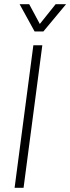

<svg xmlns="http://www.w3.org/2000/svg" viewBox="-20 -902 337 921"><path d="M140 -685H183L93 -1H50ZM120 -882 171 -787 247 -882H297L188 -751H146L74 -882Z"/></svg>

Font: Bellota Text Light
Style: Italic
Weight: 300
Italic angle: -7.5°
Designer: Kemie Guaida
Foundry: Kemie Guaida
Version: Version 4.001